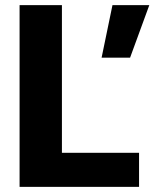

<svg xmlns="http://www.w3.org/2000/svg" viewBox="-20 -731 604 751"><path d="M523.9 0H167V-133.3H523.9ZM222.2 0H56.6V-710.9H222.2ZM419.9 -710.9H564L488.8 -505.4H377.4Z"/></svg>

Font: Heebo ExtraBold
Style: Regular
Weight: 800
Designer: Oded Ezer
Foundry: Ezer Type House
Version: Version 3.100